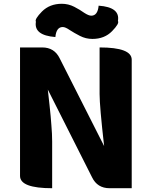

<svg xmlns="http://www.w3.org/2000/svg" viewBox="-20 -996 804 1016"><path d="M256 0Q86 0 86 -65V-745H203Q268 -745 296 -687L531 -223Q507 -434 507 -498V-745Q677 -745 677 -680V0H560Q495 0 467 -58L233 -522L242 -441Q249 -378 252 -332Q256 -287 256 -247V0ZM469 -790Q434 -790 403 -806Q372 -822 349 -837Q326 -853 312 -853Q278 -853 273 -800Q158 -809 170 -881Q162 -894 202 -935Q243 -976 307 -976Q342 -976 373 -960Q404 -944 426 -928Q449 -913 463 -913Q497 -913 502 -966Q617 -958 604 -885Q613 -872 573 -831Q533 -790 469 -790Z"/></svg>

Font: Swei Half Moon CJK SC
Style: Black
Weight: 900
Version: Version 2.071